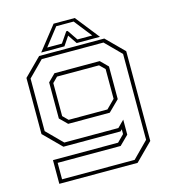

<svg xmlns="http://www.w3.org/2000/svg" viewBox="-128 -801 983 1104"><g transform="rotate(-15 363.0 -249.0)"><path d="M87.5 200V59H475L515.5 18.5V-10L505.5 0H165.5L62.5 -103V-437L165.5 -540H553.5L656.5 -437V97L553.5 200ZM109.5 179H541.5L635 84.5V-426.5L543 -519H175.5L84.5 -427.5V-114.5L176.5 -22H498.5L538 -61.5V28L484.5 81H109.5ZM226 -120 182 -163.5V-378.5L225 -421.5H494.5L538 -378V-183.5L473.5 -120ZM234.5 -141.5H465.5L515.5 -191.5V-368.5L484.5 -399H234.5L204 -368.5V-172ZM294 -698H420L532 -556H393.5L357 -610L320.5 -556H182ZM305 -680 223 -575H310.5L353 -637H361L403 -575H491L408.5 -680Z"/></g></svg>

Font: Tourney Expanded ExtraLight
Style: Regular
Weight: 200
Width: 7
Designer: Tyler Finck
Foundry: Etcetera Type Co
Version: Version 1.010; ttfautohint (v1.8.3)